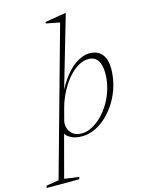

<svg xmlns="http://www.w3.org/2000/svg" viewBox="-263 -798 855 1129"><g transform="rotate(-15 164.0 -233.0)"><path d="M79.5 -108.5Q77.5 -103 77 -97Q76.5 -91 76.5 -85.5Q76.5 -54 98.2 -30.5Q120 -7 160 -7Q191.5 -7 223.5 -23.8Q255.5 -40.5 284.5 -69.8Q313.5 -99 336 -137.5Q358.5 -176 371.5 -220.8Q384.5 -265.5 384.5 -312Q384.5 -365 365.5 -392.2Q346.5 -419.5 310 -419.5Q281 -419.5 253.5 -405Q226 -390.5 201.2 -365.5Q176.5 -340.5 156.2 -309.2Q136 -278 120.8 -243.5Q105.5 -209 97.5 -176.5ZM113.5 -241 108.5 -248.5Q144 -323.5 181.8 -367.8Q219.5 -412 256 -431.2Q292.5 -450.5 322.5 -450.5Q373.5 -450.5 399.2 -419Q425 -387.5 425 -332Q425 -278 410.5 -227.8Q396 -177.5 369.8 -134.2Q343.5 -91 309.5 -58.5Q275.5 -26 236.8 -8Q198 10 157.5 10Q110.5 10 81.8 -9Q53 -28 47 -58.5L66.5 -63L-10 224L79 236L75 249.5H-124L-119.5 236L-44 224L205 -670Q196 -672 181.8 -674.8Q167.5 -677.5 151.8 -680.5Q136 -683.5 121.5 -686.5L124 -695L241.5 -715H251.5Z"/></g></svg>

Font: Newsreader 16pt 16pt ExtraLight
Style: Italic
Weight: 250
Italic angle: -17°
Version: Version 1.003